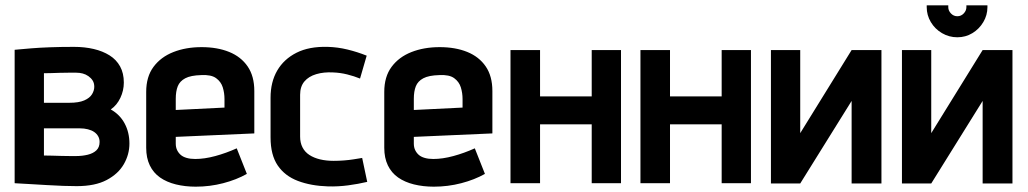

<svg xmlns="http://www.w3.org/2000/svg" viewBox="-20 -688 3860 721"><path d="M396 -277Q419 -293 432 -320.5Q445 -348 445 -378Q445 -413 431 -438.5Q417 -464 391.5 -480Q366 -496 332 -504Q298 -512 258 -512Q209 -512 168 -510.5Q127 -509 97.5 -506.5Q68 -504 51.5 -502.5Q35 -501 35 -501V0Q35 0 52 1Q69 2 96.5 3.5Q124 5 156 7Q188 9 217.5 10Q247 11 268 11Q337 11 380.5 -12Q424 -35 445 -71.5Q466 -108 466 -149Q466 -191 448 -224.5Q430 -258 396 -277ZM267 -415Q279 -415 290.5 -412Q302 -409 312 -402Q322 -395 328 -385.5Q334 -376 334 -362Q334 -348 325.5 -334Q317 -320 296.5 -311Q276 -302 240 -302H145V-413Q158 -413 173 -413.5Q188 -414 203.5 -414.5Q219 -415 235.5 -415Q252 -415 267 -415ZM266 -102Q258 -102 243 -102Q228 -102 210.5 -102.5Q193 -103 175.5 -103.5Q158 -104 145 -104V-206H281Q296 -206 310 -202.5Q324 -199 333.5 -192.5Q343 -186 348.5 -176.5Q354 -167 354 -155Q354 -135 342 -123.5Q330 -112 309.5 -107Q289 -102 266 -102Z M640 -149V-174L935 -187V-346Q935 -402 910 -438.5Q885 -475 840.5 -493Q796 -511 737 -511Q678 -511 631 -492.5Q584 -474 556.5 -437Q529 -400 529 -343V-133Q529 -95 542.5 -67Q556 -39 581 -21.5Q606 -4 640.5 4.5Q675 13 715 13Q768 13 818 0Q868 -13 907 -35L869 -131Q829 -113 788.5 -102Q748 -91 713 -91Q695 -91 681 -95Q667 -99 658.5 -106.5Q650 -114 645 -124.5Q640 -135 640 -149ZM823 -316V-284L640 -275V-317Q640 -345 647.5 -364Q655 -383 675.5 -394Q696 -405 736 -406Q773 -408 791.5 -394.5Q810 -381 816.5 -360Q823 -339 823 -316Z M1332 -393 1357 -479Q1322 -493 1285 -502Q1248 -511 1211 -512Q1141 -514 1093.5 -490Q1046 -466 1021 -423Q996 -380 996 -321V-172Q996 -106 1023 -66.5Q1050 -27 1099 -8.5Q1148 10 1212 12Q1250 13 1287.5 8Q1325 3 1359 -5L1340 -95Q1341 -95 1331.5 -93.5Q1322 -92 1306.5 -89.5Q1291 -87 1271.5 -85.5Q1252 -84 1233 -84Q1205 -84 1182 -89.5Q1159 -95 1142 -106Q1125 -117 1116 -134.5Q1107 -152 1107 -175V-332Q1107 -363 1123 -382Q1139 -401 1167.5 -409.5Q1196 -418 1231 -416Q1258 -415 1284 -408.5Q1310 -402 1332 -393Z M1534 -149V-174L1829 -187V-346Q1829 -402 1804 -438.5Q1779 -475 1734.5 -493Q1690 -511 1631 -511Q1572 -511 1525 -492.5Q1478 -474 1450.5 -437Q1423 -400 1423 -343V-133Q1423 -95 1436.5 -67Q1450 -39 1475 -21.5Q1500 -4 1534.5 4.5Q1569 13 1609 13Q1662 13 1712 0Q1762 -13 1801 -35L1763 -131Q1723 -113 1682.5 -102Q1642 -91 1607 -91Q1589 -91 1575 -95Q1561 -99 1552.5 -106.5Q1544 -114 1539 -124.5Q1534 -135 1534 -149ZM1717 -316V-284L1534 -275V-317Q1534 -345 1541.5 -364Q1549 -383 1569.5 -394Q1590 -405 1630 -406Q1667 -408 1685.5 -394.5Q1704 -381 1710.5 -360Q1717 -339 1717 -316Z M2202 -326H2008V-500H1897V0H2008V-221H2202V0H2312V-500H2202Z M2690 -326H2496V-500H2385V0H2496V-221H2690V0H2800V-500H2690Z M2985 -500H2875V1H2985L3178 -309V1H3290V-500H3178L2985 -188Z M3688 -668H3609V-661Q3609 -648 3599 -637.5Q3589 -627 3575 -627Q3561 -627 3551 -637.5Q3541 -648 3541 -661V-668H3460V-661Q3460 -631 3475.5 -605Q3491 -579 3517.5 -563.5Q3544 -548 3575 -548Q3606 -548 3631.5 -563.5Q3657 -579 3672.5 -605Q3688 -631 3688 -661ZM3477 -500H3367V1H3477L3670 -309V1H3782V-500H3670L3477 -188Z"/></svg>

Font: Advent Pro Expanded
Style: Bold
Weight: 700
Width: 7
Designer: VivaRado, Andreas Kalpakidis
Foundry: VivaRado, Andreas Kalpakidis
Version: Version 3.000